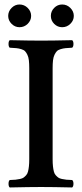

<svg xmlns="http://www.w3.org/2000/svg" viewBox="-20 -824 360 846"><path d="M108.9 -522.9Q108.9 -543.9 107.2 -558.3Q105.5 -572.8 100.6 -582.8Q95.7 -592.8 90.3 -598.4Q85 -604 73.7 -607.4Q62.5 -610.8 52 -611.8Q41.5 -612.8 22.9 -613.8Q17.6 -618.2 17.6 -630.4Q17.6 -642.6 22.9 -647Q112.8 -645 161.1 -645Q211.9 -645 297.9 -647Q303.7 -642.6 303.7 -630.4Q303.7 -618.2 297.9 -613.8Q279.3 -612.8 268.8 -611.8Q258.3 -610.8 247.1 -607.4Q235.8 -604 230.5 -598.4Q225.1 -592.8 220.2 -582.8Q215.3 -572.8 213.6 -558.3Q211.9 -543.9 211.9 -522.9V-122.1Q211.9 -104 213.4 -91.1Q214.8 -78.1 217.3 -68.4Q219.7 -58.6 225.3 -52.2Q231 -45.9 236.6 -41.7Q242.2 -37.6 252.7 -35.4Q263.2 -33.2 272.5 -32.2Q281.7 -31.2 297.9 -30.8Q303.7 -26.4 303.7 -14.4Q303.7 -2.4 297.9 2Q211.9 0 161.1 0Q110.8 0 22.9 2Q17.6 -2.4 17.6 -14.4Q17.6 -26.4 22.9 -30.8Q39.1 -31.2 48.3 -32.2Q57.6 -33.2 68.1 -35.4Q78.6 -37.6 84.2 -41.7Q89.8 -45.9 95.5 -52.2Q101.1 -58.6 103.5 -68.4Q106 -78.1 107.4 -91.1Q108.9 -104 108.9 -122.1ZM65.9 -804.2Q86.9 -804.2 102.1 -789.1Q117.2 -773.9 117.2 -753.9Q117.2 -733.9 102.1 -719Q86.9 -704.1 65.9 -704.1Q45.9 -704.1 31 -719Q16.1 -733.9 16.1 -753.9Q16.1 -773.9 31 -789.1Q45.9 -804.2 65.9 -804.2ZM253.9 -804.2Q274.9 -804.2 290 -789.1Q305.2 -773.9 305.2 -753.9Q305.2 -733.9 290 -719Q274.9 -704.1 253.9 -704.1Q233.4 -704.1 218.8 -718.8Q204.1 -733.4 204.1 -753.9Q204.1 -774.4 218.8 -789.3Q233.4 -804.2 253.9 -804.2Z"/></svg>

Font: Common Serif Medium
Style: Regular
Weight: 500
Designer: Philipp H. Poll, Khaled Hosny
Foundry: Stefan Peev, Context Ltd.
Version: Version 1.026